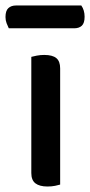

<svg xmlns="http://www.w3.org/2000/svg" viewBox="-41 -671 328 699"><path d="M178 1Q172 3 159.5 5.5Q147 8 132 8Q103 8 88 -3.5Q73 -15 73 -41V-464Q80 -466 93 -468.5Q106 -471 120 -471Q150 -471 164 -459.5Q178 -448 178 -422ZM-9 -568Q-13 -576 -17 -586.5Q-21 -597 -21 -609Q-21 -632 -10.5 -641.5Q0 -651 17 -651H255Q267 -634 267 -610Q267 -587 257 -577.5Q247 -568 229 -568Z"/></svg>

Font: Baloo Chettan 2 Medium
Style: Regular
Weight: 500
Designer: Maithili Shingre, Unnati Kotecha and Ek Type
Foundry: Ek Type
Version: Version 1.640;hotconv 1.0.111;makeotfexe 2.5.65597; ttfautoh